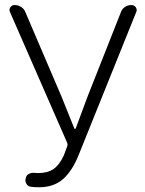

<svg xmlns="http://www.w3.org/2000/svg" viewBox="-20 -749 589 781"><path d="M138.7 12.7Q119.1 12.7 105.5 10.7Q92.8 8.8 86.9 -2Q81.1 -12.7 85 -25.4Q86.9 -36.1 97.2 -41.5Q107.4 -46.9 120.1 -45.9Q127 -44.9 133.8 -44.9Q173.8 -44.9 197.8 -61.5Q221.7 -78.1 239.3 -116.2L253.9 -155.3Q255.9 -162.1 252.9 -168.9L20.5 -700.2Q18.6 -704.1 18.6 -709Q18.6 -713.9 22.5 -719.7Q28.3 -728.5 39.1 -728.5Q53.7 -728.5 65.9 -720.7Q78.1 -712.9 83 -700.2L230.5 -355.5L282.2 -226.6Q283.2 -224.6 285.2 -224.6Q287.1 -224.6 288.1 -226.6L335.9 -355.5L471.7 -699.2Q476.6 -712.9 488.3 -720.7Q500 -728.5 514.6 -728.5Q525.4 -728.5 532.2 -719.7Q536.1 -713.9 536.1 -708Q536.1 -704.1 534.2 -700.2L299.8 -118.2Q273.4 -52.7 235.8 -20Q198.2 12.7 138.7 12.7Z"/></svg>

Font: Gen Jyuu Gothic P Light
Style: Regular
Weight: 200
Designer: [Source Han Sans]
Ryoko NISHIZUKA  (kana & ideographs); Paul D. Hunt (Latin, Greek & Cyrillic); Wenlong ZHANG  (bopomofo
Version: Version 1.002.20150607